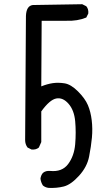

<svg xmlns="http://www.w3.org/2000/svg" viewBox="-20 -788 540 929"><path d="M214.8 121.1Q199.2 119.1 187.5 109.4Q177.7 93.8 175.8 76.2Q177.7 60.5 187.5 48.8Q201.2 37.1 222.7 39.1Q280.3 44.9 309.6 5.9Q338.9 -33.2 343.8 -90.3Q348.6 -147.5 343.8 -201.2Q338.9 -254.9 311.5 -286.1Q284.2 -317.4 252.4 -311.5Q220.7 -305.7 179.7 -249V-100.6L168 -74.2Q154.3 -62.5 132.8 -64.5L113.3 -74.2Q101.6 -89.8 101.6 -110.4L105.5 -710.9Q107.4 -759.8 138.7 -763.7L377.9 -767.6L397.5 -757.8Q409.2 -744.1 407.2 -722.7L397.5 -703.1Q354.5 -685.5 301.8 -687.5H181.6L179.7 -370.1Q209 -381.8 235.4 -385.7Q261.7 -389.6 292.5 -384.8Q323.2 -379.9 357.4 -345.7Q391.6 -311.5 405.3 -279.3Q418.9 -247.1 423.8 -206.1Q428.7 -165 424.8 -122.6Q420.9 -80.1 411.1 -30.3Q401.4 19.5 362.3 62.5Q323.2 105.5 288.6 114.3Q253.9 123 214.8 121.1Z"/></svg>

Font: JasonHandwriting2
Style: Regular
Weight: 400
Version: Version 1.05.10